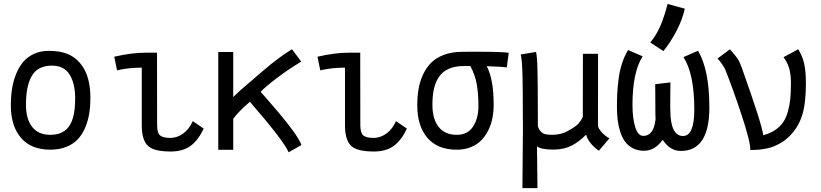

<svg xmlns="http://www.w3.org/2000/svg" viewBox="-20 -763 4181 978"><path d="M235.4 -0.5Q137.7 -1 86.4 -61.3Q35.2 -121.6 35.2 -226.6Q35.2 -271 41.3 -310.3Q47.4 -349.6 61.8 -385.5Q76.2 -421.4 97.9 -447.3Q119.6 -473.1 152.8 -488.5Q186 -503.9 227.5 -503.9Q297.9 -503.9 341.6 -479.7Q385.3 -455.6 411.6 -405.8Q440.4 -350.1 440.4 -265.1Q440.4 -221.2 434.3 -183.8Q428.2 -146.5 413.6 -112.1Q398.9 -77.6 376.2 -53.5Q353.5 -29.3 317.9 -14.9Q282.2 -0.5 236.3 -0.5ZM319.3 -105Q362.8 -146 362.8 -258.8V-267.6Q361.8 -340.8 333.5 -384.8Q305.2 -428.7 244.1 -428.7Q207 -428.7 180.9 -414.6Q154.8 -400.4 140.1 -373Q125.5 -345.7 118.9 -310.8Q112.3 -275.9 112.3 -229Q112.3 -156.7 144 -116.5Q175.8 -76.2 236.3 -76.2Q264.2 -76.7 282.5 -83Q300.8 -89.4 319.3 -105Z M721.2 -494.6H779.8Q779.8 -494.6 780.3 -126.5Q780.3 -85.9 795.4 -73.2Q810.5 -60.5 847.2 -60.5Q882.3 -60.5 913.1 -82.8Q943.8 -105 961.9 -146L1017.6 -107.9Q990.2 -49.3 951.2 -20.3Q912.1 8.8 847.7 8.8Q781.7 8.8 747.6 -9.8Q702.1 -34.7 702.1 -124.5V-418.5Q635.3 -418.5 576.2 -404.8L562 -474.1Q650.4 -494.6 721.2 -494.6Z M1307.6 -295.4Q1313 -289.6 1334.2 -265.1Q1355.5 -240.7 1368.4 -225.6Q1381.3 -210.4 1403.6 -184.3Q1425.8 -158.2 1440.9 -138.7Q1456.1 -119.1 1472.4 -96.9Q1488.8 -74.7 1499.5 -56.4Q1510.3 -38.1 1515.6 -24.4L1450.2 12.7Q1425.3 -45.9 1252.9 -244.6Q1194.8 -194.8 1168 -158.2V0H1091.8V-498H1168V-268.6Q1188 -288.6 1212.2 -309.8Q1236.3 -331.1 1268.1 -357.9Q1299.8 -384.8 1316.9 -399.9Q1361.8 -438.5 1396.2 -463.9Q1430.7 -489.3 1448.2 -500Q1465.8 -510.7 1467.3 -512.2L1514.6 -449.2Q1448.7 -409.7 1391.6 -366.5Q1334.5 -323.2 1307.6 -295.4Z M1756.3 -494.6H1814.9Q1814.9 -494.6 1815.4 -126.5Q1815.4 -85.9 1830.6 -73.2Q1845.7 -60.5 1882.3 -60.5Q1917.5 -60.5 1948.2 -82.8Q1979 -105 1997.1 -146L2052.7 -107.9Q2025.4 -49.3 1986.3 -20.3Q1947.3 8.8 1882.8 8.8Q1816.9 8.8 1782.7 -9.8Q1737.3 -34.7 1737.3 -124.5V-418.5Q1670.4 -418.5 1611.3 -404.8L1597.2 -474.1Q1685.5 -494.6 1756.3 -494.6Z M2375.5 -426.8Q2375.5 -426.8 2364.7 -426.8Q2364.7 -426.8 2344.7 -426.8Q2298.8 -426.8 2266.8 -412.8Q2234.9 -398.9 2216.6 -372.1Q2198.2 -345.2 2190.4 -310.5Q2182.6 -275.9 2182.6 -229Q2182.6 -156.7 2214.4 -116.5Q2246.1 -76.2 2306.6 -76.2Q2361.8 -76.2 2389.4 -117.9Q2417 -159.7 2417 -223.1Q2417 -282.7 2408.7 -332.3Q2400.4 -381.8 2375.5 -426.8ZM2459 -425.8Q2494.6 -360.8 2494.6 -229.5Q2494.6 -193.8 2488.3 -161.4Q2481.9 -128.9 2467.3 -99.4Q2452.6 -69.8 2431.4 -48.1Q2410.2 -26.4 2378.2 -13.4Q2346.2 -0.5 2306.6 -0.5H2305.7Q2208 -1 2156.7 -61.3Q2105.5 -121.6 2105.5 -226.6Q2105.5 -271.5 2112.1 -309.8Q2118.7 -348.1 2135 -383.5Q2151.4 -418.9 2176.5 -443.8Q2201.7 -468.8 2241 -483.6Q2280.3 -498.5 2330.6 -499Q2331.5 -499 2356.7 -499.3Q2381.8 -499.5 2402.8 -499.5Q2541 -499.5 2571.3 -494.1L2561.5 -419.4Q2532.2 -423.8 2459 -425.8Z M3030.3 4.9Q2978 -32.7 2965.3 -77.1Q2930.7 -41.5 2892.6 -21.7Q2854.5 -2 2803.7 -1H2799.3Q2735.8 -1 2715.3 -17.6L2717.8 195.3H2641.1L2643.6 -104.5Q2643.1 -133.8 2643.1 -189Q2643.1 -244.1 2642.8 -284.7Q2642.6 -325.2 2641.6 -369.9Q2640.6 -414.6 2638.4 -444.1Q2636.2 -473.6 2632.3 -485.4L2710.4 -498.5Q2713.4 -485.8 2715.3 -461.7Q2717.3 -437.5 2718 -395.8Q2718.8 -354 2719 -321.3Q2719.2 -288.6 2719.5 -223.4Q2719.7 -158.2 2719.7 -122.1Q2723.6 -100.1 2744.1 -85Q2756.3 -76.2 2795.9 -76.2Q2843.3 -78.1 2873.5 -96.7Q2875 -97.7 2885.3 -103.5Q2895.5 -109.4 2899.4 -111.8Q2903.3 -114.3 2912.4 -121.1Q2921.4 -127.9 2926.5 -133.5Q2931.6 -139.2 2938 -148.4Q2944.3 -157.7 2948.7 -168L2949.2 -488.8H3026.4L3025.9 -125Q3025.9 -109.9 3045.7 -88.6Q3065.4 -67.4 3084.5 -58.6Z M3292.5 -546.4Q3324.7 -585.9 3344.5 -632.8Q3364.3 -679.7 3380.4 -742.7L3468.3 -718.8Q3456.5 -664.6 3426.3 -606.2Q3396 -547.9 3359.4 -502.9ZM3317.4 -334 3395 -343.3Q3394.5 -319.3 3394.3 -272.5Q3394 -225.6 3394 -210.4Q3394.5 -206.5 3394.5 -197.8Q3396 -70.3 3459.5 -70.3Q3516.6 -70.3 3516.6 -205.1Q3516.6 -386.7 3461.4 -472.2L3535.6 -504.4Q3593.3 -407.7 3593.3 -215.3Q3593.3 5.9 3447.8 5.9Q3393.1 5.9 3355.5 -50.8Q3315.9 4.9 3260.3 4.9Q3228.5 4.9 3203.9 -7.8Q3179.2 -20.5 3164.1 -41.3Q3148.9 -62 3139.4 -91.6Q3129.9 -121.1 3126.2 -151.4Q3122.6 -181.6 3122.6 -216.8Q3122.6 -256.3 3124 -286.1Q3125.5 -315.9 3130.6 -357.9Q3135.7 -399.9 3147.9 -438.2Q3160.2 -476.6 3179.2 -508.3L3253.4 -476.1Q3201.7 -395 3201.7 -228.5Q3201.7 -161.1 3215.6 -116Q3229.5 -70.8 3256.8 -70.8Q3310.5 -70.8 3319.3 -156.7Q3318.4 -172.4 3318.4 -179.7Q3318.4 -196.8 3318.1 -251.5Q3317.9 -306.2 3317.4 -334Z M3697.8 -511.7Q3724.1 -483.4 3736.3 -465.1Q3748.5 -446.8 3757.8 -419.9Q3861.8 -128.4 3867.7 -74.2Q3902.8 -83.5 3928.2 -100.6Q3953.6 -117.7 3969 -140.1Q3984.4 -162.6 3993.4 -195.1Q4002.4 -227.5 4005.6 -261.2Q4008.8 -294.9 4008.8 -341.3Q4008.8 -383.8 4000 -414.3Q3991.2 -444.8 3971.2 -471.7L4045.9 -512.2Q4067.4 -477.5 4076.2 -439.2Q4085 -400.9 4085 -335.9Q4085 -232.9 4064.7 -171.9Q4044.4 -110.8 3999.5 -67.4Q3984.9 -53.2 3970.7 -43.5Q3956.5 -33.7 3933.3 -22.5Q3910.2 -11.2 3877 -5.1Q3843.8 1 3802.2 1.5Q3802.2 -43 3755.9 -182.1Q3709.5 -321.3 3673.8 -409.7Q3670.9 -417.5 3657.5 -436.8Q3644 -456.1 3634.8 -464.8Z"/></svg>

Font: FantasqueSansM Nerd Font
Style: Regular
Weight: 400
Monospace: yes
Designer: Jany Belluz
Version: Version 1.8.0 ; ttfautohint (v1.8.2);Nerd Fonts 3.4.0